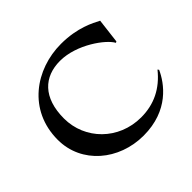

<svg xmlns="http://www.w3.org/2000/svg" viewBox="-172 -929 1153 1153"><g transform="rotate(-45 405.0 -352.5)"><path d="M784 -196 778 -204C706 -114 615 -70 506 -70C315 -70 173 -216 173 -393C173 -571 266 -655 401 -655C542 -655 687 -548 715 -494L723 -498L742 -655C701 -676 617 -723 477 -723C262 -723 56 -581 56 -329C56 -127 230 18 439 18C653 18 748 -117 784 -196Z"/></g></svg>

Font: Coconat Demi
Style: Regular
Weight: 400
Designer: Sara Lavazza
Foundry: Collletttivo
Version: Version 1.000;Glyphs 3.2 (3217)